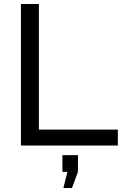

<svg xmlns="http://www.w3.org/2000/svg" viewBox="-20 -730 624 963"><path d="M85 0V-710H175V-80H571V0ZM298 213 318 132H293V48H371V132L341 213Z"/></svg>

Font: Raleway Medium
Style: Regular
Weight: 500
Designer: Matt McInerney, Pablo Impallari, Rodrigo Fuenzalida
Foundry: Matt McInerney, Pablo Impallari, Rodrigo Fuenzalida
Version: Version 4.026